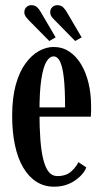

<svg xmlns="http://www.w3.org/2000/svg" viewBox="-20 -711 400 742"><path d="M189 10.5Q150.5 10.5 120.5 -8.8Q90.5 -28 69.5 -63.8Q48.5 -99.5 37.8 -150Q27 -200.5 27 -263Q27 -333 41 -383.5Q55 -434 78.8 -466.2Q102.5 -498.5 130.8 -514Q159 -529.5 187 -529.5Q220.5 -529.5 247.2 -512Q274 -494.5 293 -463.2Q312 -432 322 -390.5Q332 -349 332 -301Q332 -290.5 332 -280.2Q332 -270 331 -260H126V-296H231.5Q231.5 -366 226.8 -409.2Q222 -452.5 212.2 -472.8Q202.5 -493 187 -493Q171.5 -493 159.2 -472.5Q147 -452 139.8 -405.2Q132.5 -358.5 132.5 -278Q132.5 -218 136 -171.8Q139.5 -125.5 147.5 -94Q155.5 -62.5 168.5 -46.5Q181.5 -30.5 201.5 -30.5Q235.5 -30.5 255.2 -48.5Q275 -66.5 283 -84.5L313.5 -64Q303 -36 268.8 -12.8Q234.5 10.5 189 10.5ZM270.5 -552.5 191.5 -633Q183 -641 178.5 -648Q174 -655 174 -663Q174 -676 182.2 -683.5Q190.5 -691 201 -691Q215.5 -691 223.8 -683Q232 -675 238 -664.5L295.5 -566.5ZM170.5 -552.5 91 -633Q83 -641.5 78.5 -648.2Q74 -655 74 -663Q74 -676 82 -683.5Q90 -691 101 -691Q115 -691 123.5 -683Q132 -675 137.5 -664.5L195 -566.5Z"/></svg>

Font: Imbue Thin 10pt SemiBold
Style: Regular
Weight: 600
Version: Version 1.102